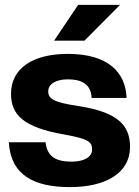

<svg xmlns="http://www.w3.org/2000/svg" viewBox="-20 -752 567 784"><path d="M266 12C411 12 511 -45 511 -152C511 -239 463 -294 300 -319C200 -334 177 -348 177 -379C177 -410 210 -428 257 -428C305 -428 352 -414 354 -352H497C493 -457 421 -532 257 -532C114 -532 25 -473 25 -369C25 -283 76 -232 241 -203C343 -185 356 -172 356 -141C356 -109 320 -92 273 -92C211 -92 173 -110 166 -171H16C24 -37 118 12 266 12ZM201 -586H325L470 -732H299Z"/></svg>

Font: Aspekta 750
Style: Regular
Weight: 750
Designer: Ivo Dolenc
Version: Version 2.000